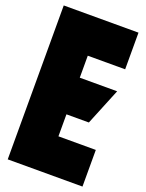

<svg xmlns="http://www.w3.org/2000/svg" viewBox="-184 -1065 917 1202"><g transform="rotate(20 274.0 -464.5)"><path d="M273.9 -341.8V-195.3H522.9V48.8H24.9V-976.6H522.9V-732.4H273.9V-585.9H522.9L423.3 -341.8Z"/></g></svg>

Font: Wilelessous
Style: Regular
Weight: 400
Designer: Kristopher Martin
Foundry: Kristopher Martin
Version: Version 1.0; ttfautohint (v1.8.4.7-5d5b)